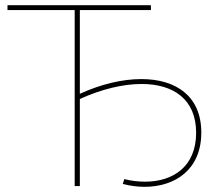

<svg xmlns="http://www.w3.org/2000/svg" viewBox="-20 -720 850 743"><path d="M269 0H289V-337C373 -375 456 -395 528 -395C651 -395 739 -336 739 -206C739 -75 649 -17 542 -17C515 -17 488 -20 461 -27L455 -8C483 -1 512 3 539 3C657 3 759 -63 759 -207C759 -348 661 -414 527 -414C455 -414 372 -395 289 -357V-681H564V-700H9V-681H269Z"/></svg>

Font: Chess Sans Thin
Style: Regular
Weight: 100
Designer: Wolf Bōese
Foundry: Wolf Bōese
Version: Version 7.223;Glyphs 3.3 (3306)